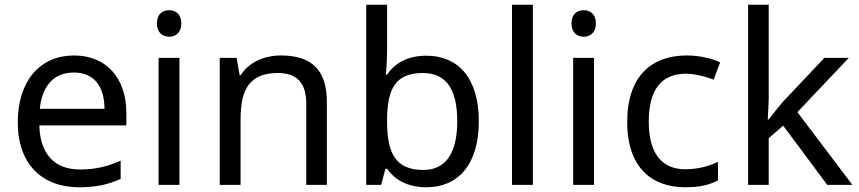

<svg xmlns="http://www.w3.org/2000/svg" viewBox="-20 -780 3625 810"><path d="M292 -546C150 -546 55 -440 55 -264C55 -85 160 10 313 10C386 10 434 -1 489 -25V-102C433 -78 385 -65 317 -65C210 -65 149 -130 146 -251H513V-304C513 -450 429 -546 292 -546ZM291 -474C380 -474 420 -412 421 -321H148C157 -417 207 -474 291 -474Z M694 -737C665 -737 642 -720 642 -681C642 -643 665 -625 694 -625C721 -625 745 -643 745 -681C745 -720 721 -737 694 -737ZM737 -536H649V0H737Z M1165 -546C1097 -546 1031 -519 996 -463H991L978 -536H907V0H995V-278C995 -403 1033 -472 1152 -472C1234 -472 1272 -429 1272 -343V0H1359V-349C1359 -487 1293 -546 1165 -546Z M1613 -575V-760H1525V0H1588L1606 -68H1613C1643 -25 1695 10 1779 10C1911 10 2000 -84 2000 -268C2000 -452 1912 -545 1779 -545C1695 -545 1643 -510 1613 -465H1608C1610 -487 1613 -530 1613 -575ZM1764 -472C1862 -472 1909 -404 1909 -269C1909 -136 1862 -63 1766 -63C1648 -63 1613 -135 1613 -267V-271C1613 -408 1650 -472 1764 -472Z M2228 0V-760H2140V0Z M2443 -737C2414 -737 2391 -720 2391 -681C2391 -643 2414 -625 2443 -625C2470 -625 2494 -643 2494 -681C2494 -720 2470 -737 2443 -737ZM2486 -536H2398V0H2486Z M2871 10C2932 10 2973 0 3009 -19V-97C2972 -80 2928 -66 2870 -66C2769 -66 2717 -137 2717 -266C2717 -400 2768 -469 2875 -469C2912 -469 2959 -456 2991 -444L3018 -517C2986 -533 2931 -546 2877 -546C2733 -546 2626 -463 2626 -265C2626 -75 2728 10 2871 10Z M3223 -363V-760H3136V0H3223V-197L3284 -250L3470 0H3576L3344 -307L3561 -536H3458L3287 -355C3269 -335 3235 -292 3223 -276H3219C3220 -301 3223 -342 3223 -363Z"/></svg>

Font: Noto Sans Runic
Style: Regular
Weight: 400
Designer: Monotype Design Team
Foundry: Monotype Imaging Inc.
Version: Version 2.002